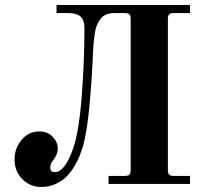

<svg xmlns="http://www.w3.org/2000/svg" viewBox="-20 -732 818 764"><path d="M38 -98C38 -66 48.3 -39.7 69 -19C89.7 1.7 114.7 12 144 12C165.3 12 184.8 7.8 202.5 -0.5C220.2 -8.8 234.7 -18.8 246 -30.5C257.3 -42.2 267.7 -56 277 -72C286.3 -88 293.2 -101.8 297.5 -113.5C301.8 -125.2 306 -137.3 310 -150C320.7 -186 329.3 -240 336 -312C342.7 -384 347.3 -454 350 -522C350.7 -538 351.5 -551.2 352.5 -561.5C353.5 -571.8 355 -583.8 357 -597.5C359 -611.2 361.8 -622.3 365.5 -631C369.2 -639.7 373.8 -648 379.5 -656C385.2 -664 392.7 -670 402 -674C411.3 -678 421.7 -680 433 -680H476C485.3 -680 491.7 -678.3 495 -675C498.3 -671.7 500 -665.3 500 -656V-56C500 -46.7 498.3 -40.3 495 -37C491.7 -33.7 485.3 -32 476 -32H412V0H736V-32H672C662.7 -32 656.3 -33.7 653 -37C649.7 -40.3 648 -46.7 648 -56V-656C648 -665.3 649.7 -671.7 653 -675C656.3 -678.3 662.7 -680 672 -680H736V-712H205V-680H251C274.3 -680 291 -675.2 301 -665.5C311 -655.8 316 -641 316 -621C316 -531 312.3 -439.5 305 -346.5C297.7 -253.5 286.3 -185 271 -141C249 -78.3 224.7 -47 198 -47C186 -47 180 -53 180 -65C180 -75 183.3 -84 190 -92C203.3 -109.3 210 -125.3 210 -140C210 -157.3 203.3 -173.2 190 -187.5C176.7 -201.8 158.7 -209 136 -209C108 -209 84.7 -197.8 66 -175.5C47.3 -153.2 38 -127.3 38 -98Z"/></svg>

Font: Km Standard TT
Style: Bold
Weight: 700
Designer: Alexey Kryukov <alexios@thessalonica.org.ru>
Version: Version 2.0.2